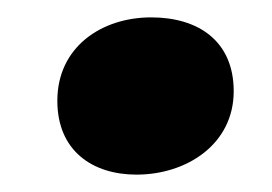

<svg xmlns="http://www.w3.org/2000/svg" viewBox="-20 -425 313 221"><path d="M249 -320C249 -378 208 -405 154 -405C97 -405 46 -371 46 -309C46 -251 87 -224 137 -224C195 -224 249 -259 249 -320Z"/></svg>

Font: Racing Sans One
Style: Regular
Weight: 400
Designer: Pablo Impallari, Rodrigo Fuenzalida
Foundry: Pablo Impallari, Rodrigo Fuenzalida
Version: Version 1.001